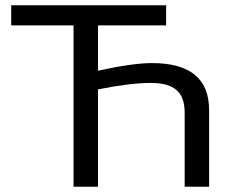

<svg xmlns="http://www.w3.org/2000/svg" viewBox="-20 -708 894 728"><path d="M351.6 -369.1V0H258.8V-611.8H22.5V-688H609.9V-611.8H351.6V-439.9Q482.4 -468.8 556.6 -468.8Q772.9 -468.8 772.9 -290.5V0H680.2V-280.8Q680.2 -340.3 648.9 -366.9Q617.7 -393.6 552.7 -393.6Q475.1 -393.6 351.6 -369.1Z"/></svg>

Font: Arimo
Style: Regular
Weight: 400
Designer: Steve Matteson
Foundry: Monotype Imaging Inc.
Version: Version 1.33